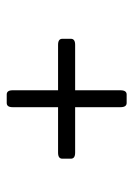

<svg xmlns="http://www.w3.org/2000/svg" viewBox="68 -596 400 577"><g transform="rotate(-90 268.5 -308.0)"><path d="M234.4 -282.7H97.7Q79.6 -282.7 79.6 -295.4V-321.3Q79.6 -334 97.7 -334H234.4V-470.7Q234.4 -488.3 247.1 -488.3H272.5Q285.2 -488.3 285.2 -470.7V-334H421.9Q439.9 -334 439.9 -321.3V-295.4Q439.9 -282.7 421.9 -282.7H285.2V-146.5Q285.2 -127.9 272.5 -127.9H247.1Q234.4 -127.9 234.4 -146.5Z"/></g></svg>

Font: Caudex
Style: Regular
Weight: 400
Version: Version 1.04